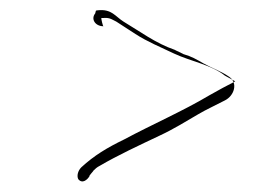

<svg xmlns="http://www.w3.org/2000/svg" viewBox="-20 -426 518 373"><path d="M181 -375C180 -374 176 -391 177 -391C193 -392 194 -390 206 -384C219 -376 230 -368 243 -360C266 -345 293 -334 318 -322C350 -307 391 -300 417 -279C424 -275 430 -272 437 -268C421 -260 403 -250 387 -241C335 -210 275 -184 221 -155C188 -139 163 -124 138 -101C131 -94 129 -84 132 -78C140 -68 150 -77 154 -84C152 -84 163 -95 161 -94C165 -98 168 -101 174 -104C208 -124 251 -144 289 -162C319 -176 339 -189 365 -204C380 -213 402 -223 417 -231C435 -240 443 -265 425 -277C409 -288 393 -293 375 -303C361 -311 353 -316 336 -321C337 -321 319 -329 320 -329C282 -342 252 -365 220 -384C204 -394 197 -409 170 -406C165 -405 167 -407 165 -400C156 -389 165 -375 181 -375Z"/></svg>

Font: Photofail
Style: It
Weight: 400
Foundry: Cannot Into Space Fonts
Version: Version 0.97